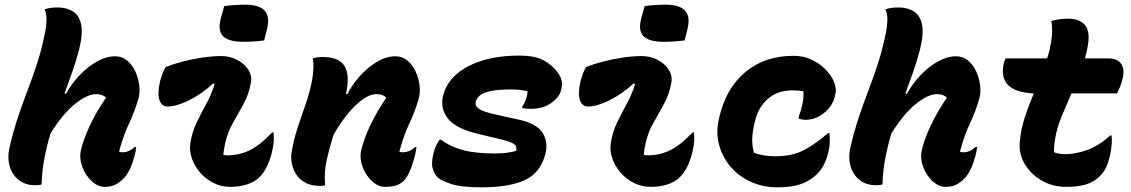

<svg xmlns="http://www.w3.org/2000/svg" viewBox="-20 -790 4840 822"><path d="M473 -549Q502 -549 524 -531Q546 -513 559 -485Q572 -457 576 -426Q580 -395 573 -369Q557 -313 534 -264.5Q511 -216 495 -160Q494 -156 492.5 -150.5Q491 -145 490 -140Q494 -139 497.5 -138.5Q501 -138 505 -138Q533 -138 557 -161H563Q562 -144 555 -119Q539 -59 512 -29Q494 -10 475 0Q456 10 428 10Q399 10 372.5 -14.5Q346 -39 332.5 -75Q319 -111 326 -145Q337 -194 365.5 -254Q394 -314 434 -372Q419 -387 391 -387Q353 -387 300 -344Q247 -301 196 -218Q181 -168 170.5 -114Q160 -60 158 0Q146 3 131 3Q88 3 60 -19.5Q32 -42 21.5 -78Q11 -114 20 -155Q37 -229 57.5 -290Q78 -351 99.5 -407Q121 -463 140 -522Q159 -581 173 -651Q178 -675 179 -702.5Q180 -730 171 -750Q185 -755 198.5 -756.5Q212 -758 228 -758Q264 -758 291 -742Q318 -726 327 -687Q336 -648 319 -579Q306 -529 289.5 -482Q273 -435 256 -389H263Q286 -431 320.5 -467.5Q355 -504 395 -526.5Q435 -549 473 -549Z M689 -503Q719 -515 760.5 -526Q802 -537 846 -543.5Q890 -550 927 -550Q964 -550 995 -534Q1026 -518 1043 -491.5Q1060 -465 1054 -435Q1045 -386 1023 -345.5Q1001 -305 978 -265Q955 -225 944 -177Q941 -164 939 -151Q937 -138 936 -127Q941 -126 945.5 -125.5Q950 -125 954 -125Q1003 -125 1047.5 -146Q1092 -167 1145 -223H1151Q1153 -207 1152 -186.5Q1151 -166 1144 -137Q1125 -62 1086 -27Q1069 -11 1037.5 -0.5Q1006 10 966 10Q927 10 893.5 -7Q860 -24 836 -52Q812 -80 801 -113Q790 -146 795 -177Q802 -224 821.5 -264.5Q841 -305 863 -345Q885 -385 899 -430L893 -433Q844 -388 790 -361Q736 -334 698 -334Q672 -334 662.5 -362Q653 -390 666 -445Q670 -459 675 -473Q680 -487 689 -503ZM940 -764Q962 -767 986.5 -768.5Q1011 -770 1030 -770Q1148 -770 1124 -669L1111 -617Q1089 -614 1065.5 -612.5Q1042 -611 1022 -611Q958 -611 934.5 -635.5Q911 -660 926 -714Z M1319 -540Q1337 -546 1361 -546Q1432 -546 1455.5 -506.5Q1479 -467 1461 -387H1467Q1489 -430 1522.5 -466.5Q1556 -503 1595 -526Q1634 -549 1673 -549Q1702 -549 1724 -531Q1746 -513 1759 -485Q1772 -457 1776 -426Q1780 -395 1773 -369Q1757 -313 1734 -264.5Q1711 -216 1695 -160Q1694 -156 1692.5 -150.5Q1691 -145 1690 -140Q1694 -139 1697.5 -138.5Q1701 -138 1705 -138Q1716 -138 1729.5 -142.5Q1743 -147 1757 -161H1763Q1762 -144 1755 -119Q1747 -88 1738.5 -67Q1730 -46 1722 -33Q1708 -11 1687 -0.5Q1666 10 1628 10Q1599 10 1572.5 -14.5Q1546 -39 1532.5 -75Q1519 -111 1526 -145Q1537 -194 1565.5 -254Q1594 -314 1634 -372Q1619 -387 1591 -387Q1554 -387 1505 -341.5Q1456 -296 1408 -213Q1390 -156 1378.5 -104.5Q1367 -53 1372 3Q1363 6 1352 6Q1311 6 1285 -9Q1259 -24 1246 -46.5Q1233 -69 1229 -92.5Q1225 -116 1228 -134Q1236 -187 1252.5 -238Q1269 -289 1287 -339.5Q1305 -390 1315 -441Q1320 -466 1321.5 -492.5Q1323 -519 1319 -540Z M2203 -552Q2259 -552 2291.5 -539Q2324 -526 2351 -499Q2393 -457 2385 -417L2382 -404Q2375 -374 2340 -349Q2305 -324 2251 -324Q2234 -324 2216 -327V-333Q2236 -364 2239 -399Q2223 -403 2205.5 -405Q2188 -407 2170 -407Q2113 -407 2080.5 -400Q2048 -393 2034.5 -381.5Q2021 -370 2017 -356Q2012 -337 2030.5 -324Q2049 -311 2109 -298L2196 -279Q2276 -262 2302 -223Q2328 -184 2315 -131Q2294 -50 2227 -19Q2160 12 2041 12Q1953 12 1909.5 -3Q1866 -18 1853 -31Q1840 -44 1832.5 -68.5Q1825 -93 1837 -138Q1842 -155 1848 -168Q1854 -181 1862 -192H1868Q1906 -163 1959.5 -148Q2013 -133 2101 -133Q2151 -133 2190 -144Q2195 -163 2181 -173Q2167 -183 2130 -192L2022 -218Q1928 -241 1895.5 -285Q1863 -329 1878 -384Q1899 -462 1986 -507Q2073 -552 2203 -552Z M2489 -503Q2519 -515 2560.5 -526Q2602 -537 2646 -543.5Q2690 -550 2727 -550Q2764 -550 2795 -534Q2826 -518 2843 -491.5Q2860 -465 2854 -435Q2845 -386 2823 -345.5Q2801 -305 2778 -265Q2755 -225 2744 -177Q2741 -164 2739 -151Q2737 -138 2736 -127Q2741 -126 2745.5 -125.5Q2750 -125 2754 -125Q2803 -125 2847.5 -146Q2892 -167 2945 -223H2951Q2953 -207 2952 -186.5Q2951 -166 2944 -137Q2925 -62 2886 -27Q2869 -11 2837.5 -0.5Q2806 10 2766 10Q2727 10 2693.5 -7Q2660 -24 2636 -52Q2612 -80 2601 -113Q2590 -146 2595 -177Q2602 -224 2621.5 -264.5Q2641 -305 2663 -345Q2685 -385 2699 -430L2693 -433Q2644 -388 2590 -361Q2536 -334 2498 -334Q2472 -334 2462.5 -362Q2453 -390 2466 -445Q2470 -459 2475 -473Q2480 -487 2489 -503ZM2740 -764Q2762 -767 2786.5 -768.5Q2811 -770 2830 -770Q2948 -770 2924 -669L2911 -617Q2889 -614 2865.5 -612.5Q2842 -611 2822 -611Q2758 -611 2734.5 -635.5Q2711 -660 2726 -714Z M3377 -551Q3419 -551 3453.5 -535Q3488 -519 3512 -495Q3538 -470 3550 -440.5Q3562 -411 3557 -390L3554 -377Q3544 -335 3507.5 -306Q3471 -277 3429 -277Q3414 -277 3399 -282V-288Q3425 -361 3419 -400Q3398 -403 3371 -403Q3310 -403 3267.5 -367Q3225 -331 3210 -262L3208 -253Q3201 -223 3200.5 -193.5Q3200 -164 3208 -136Q3229 -128 3251.5 -124.5Q3274 -121 3299 -121Q3372 -121 3422 -147.5Q3472 -174 3525 -220H3531Q3533 -201 3532.5 -180.5Q3532 -160 3527 -141Q3517 -101 3503 -77Q3489 -53 3466 -34Q3442 -13 3404.5 -0.5Q3367 12 3310 12Q3244 12 3191.5 -13Q3139 -38 3105 -79.5Q3071 -121 3058 -172.5Q3045 -224 3057 -277L3059 -286Q3087 -411 3170.5 -481Q3254 -551 3377 -551Z M4073 -549Q4102 -549 4124 -531Q4146 -513 4159 -485Q4172 -457 4176 -426Q4180 -395 4173 -369Q4157 -313 4134 -264.5Q4111 -216 4095 -160Q4094 -156 4092.5 -150.5Q4091 -145 4090 -140Q4094 -139 4097.5 -138.5Q4101 -138 4105 -138Q4133 -138 4157 -161H4163Q4162 -144 4155 -119Q4139 -59 4112 -29Q4094 -10 4075 0Q4056 10 4028 10Q3999 10 3972.5 -14.5Q3946 -39 3932.5 -75Q3919 -111 3926 -145Q3937 -194 3965.5 -254Q3994 -314 4034 -372Q4019 -387 3991 -387Q3953 -387 3900 -344Q3847 -301 3796 -218Q3781 -168 3770.5 -114Q3760 -60 3758 0Q3746 3 3731 3Q3688 3 3660 -19.5Q3632 -42 3621.5 -78Q3611 -114 3620 -155Q3637 -229 3657.5 -290Q3678 -351 3699.5 -407Q3721 -463 3740 -522Q3759 -581 3773 -651Q3778 -675 3779 -702.5Q3780 -730 3771 -750Q3785 -755 3798.5 -756.5Q3812 -758 3828 -758Q3864 -758 3891 -742Q3918 -726 3927 -687Q3936 -648 3919 -579Q3906 -529 3889.5 -482Q3873 -435 3856 -389H3863Q3886 -431 3920.5 -467.5Q3955 -504 3995 -526.5Q4035 -549 4073 -549Z M4285 -540H4463Q4469 -557 4473 -574.5Q4477 -592 4480 -610Q4484 -633 4484.5 -655.5Q4485 -678 4481 -700Q4501 -706 4518 -708Q4535 -710 4552 -710Q4600 -710 4623 -685Q4646 -660 4639 -607Q4635 -575 4625 -540H4724Q4766 -540 4781 -515Q4796 -490 4786 -453Q4782 -436 4776 -420.5Q4770 -405 4762 -390H4567Q4545 -339 4524.5 -290Q4504 -241 4497 -194Q4491 -160 4493 -138Q4503 -134 4515 -132Q4527 -130 4544 -130Q4582 -130 4632 -147Q4682 -164 4733 -210H4739Q4741 -194 4739.5 -172.5Q4738 -151 4732 -123Q4725 -94 4715.5 -73.5Q4706 -53 4689 -36Q4664 -11 4629.5 -0.5Q4595 10 4546 10Q4485 10 4438 -18Q4391 -46 4366 -90Q4341 -134 4346 -183Q4351 -238 4368 -289.5Q4385 -341 4406 -390Q4249 -397 4278 -521Q4281 -531 4285 -540Z"/></svg>

Font: Recursive Mn Csl St XBd
Style: Italic
Weight: 800
Italic angle: -15°
Monospace: yes
Version: Version 1.079;hotconv 1.0.112;makeotfexe 2.5.65598; ttfautoh